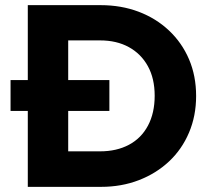

<svg xmlns="http://www.w3.org/2000/svg" viewBox="-20 -726 814 746"><path d="M21 -415H405V-295H21ZM194 0V-138H369Q433 -138 481 -163.5Q529 -189 555 -238Q581 -287 581 -354Q581 -421 554.5 -469Q528 -517 480.5 -543Q433 -569 369 -569H189V-706H371Q451 -706 518.5 -680.5Q586 -655 636.5 -607.5Q687 -560 714.5 -495.5Q742 -431 742 -353Q742 -276 714.5 -211Q687 -146 637 -99Q587 -52 519.5 -26Q452 0 373 0ZM88 0V-706H245V0Z"/></svg>

Font: Outfit Thin
Style: Bold
Weight: 700
Version: Version 1.100;gftools[0.9.27]